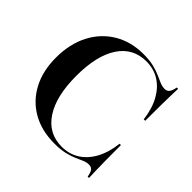

<svg xmlns="http://www.w3.org/2000/svg" viewBox="-150 -736 902 902"><g transform="rotate(45 301.0 -285.0)"><path d="M321 11.3Q235.5 11.3 172.6 -24.6Q109.7 -60.5 75 -125.8Q40.3 -191.1 40.3 -279.8Q40.3 -370.2 75.4 -438.3Q110.5 -506.5 173.8 -544.4Q237.1 -582.3 320.2 -582.3Q359.7 -582.3 387.9 -575.4Q416.1 -568.5 436.3 -559.3Q456.5 -550 473 -543.1Q489.5 -536.3 505.6 -536.3Q520.2 -536.3 528.6 -546.8Q537.1 -557.3 541.1 -581.5H550Q549.2 -559.7 548.4 -532.7Q547.6 -505.6 547.2 -466.5Q546.8 -427.4 546.8 -366.1H537.1Q529 -430.6 504 -475.4Q479 -520.2 440.7 -544Q402.4 -567.7 354 -567.7Q265.3 -567.7 216.9 -494.4Q168.5 -421 168.5 -286.3Q168.5 -151.6 217.7 -77Q266.9 -2.4 355.6 -2.4Q404.8 -2.4 443.1 -26.6Q481.5 -50.8 506 -96Q530.6 -141.1 537.9 -204.8H546.8Q546.8 -146 547.2 -106.5Q547.6 -66.9 548.4 -39.5Q549.2 -12.1 550 10.5H541.1Q537.1 -14.5 529 -24.2Q521 -33.9 505.6 -33.9Q489.5 -33.9 473.8 -27Q458.1 -20.2 438.3 -11.3Q418.5 -2.4 389.9 4.4Q361.3 11.3 321 11.3Z"/></g></svg>

Font: Playfair 144pt
Style: Bold
Weight: 700
Version: Version 2.001;gftools[0.9.30]